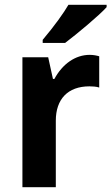

<svg xmlns="http://www.w3.org/2000/svg" viewBox="-20 -785 467 805"><path d="M159 -605H253C302 -642 398 -722 427 -755V-765H267C248 -732 209 -677 159 -618ZM74 0H214V-279C214 -369 264 -423 355 -423C368 -423 384 -422 396 -418V-549C386 -552 372 -555 356 -555C296 -555 242 -517 208 -454H202L182 -545H74Z"/></svg>

Font: Kathrein 75 Bold
Style: Regular
Weight: 700
Designer: Lazydogs Typefoundry, based on Open Sans by Ascender Corporation
Foundry: Lazydogs Typefoundry
Version: Version 1.003;PS 001.003;hotconv 1.0.88;makeotf.lib2.5.64775